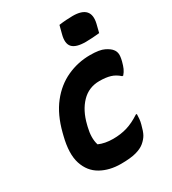

<svg xmlns="http://www.w3.org/2000/svg" viewBox="-188 -870 883 983"><g transform="rotate(-30 253.0 -378.0)"><path d="M375 -550Q431 -550 458 -536.5Q485 -523 495 -509Q504 -498 506 -483Q508 -468 501 -440Q495 -417 488.5 -402.5Q482 -388 470 -374H464Q441 -395 414.5 -403Q388 -411 350 -411Q287 -411 244.5 -367Q202 -323 184 -249L181 -237Q174 -209 173.5 -183Q173 -157 180 -135Q216 -119 264 -119Q309 -119 347 -130.5Q385 -142 426 -169H432Q432 -156 430.5 -140.5Q429 -125 425 -111Q416 -75 406 -57Q396 -39 376 -22Q357 -6 324 3Q291 12 235 12Q167 12 116.5 -16.5Q66 -45 46.5 -105Q27 -165 51 -260L55 -276Q79 -370 126.5 -430.5Q174 -491 238.5 -520.5Q303 -550 375 -550ZM317 -762Q337 -765 359 -766.5Q381 -768 398 -768Q507 -768 484 -672L472 -624Q453 -622 431 -620.5Q409 -619 391 -619Q333 -619 312 -642Q291 -665 305 -716Z"/></g></svg>

Font: Recursive Sn Csl St
Style: Bold Italic
Weight: 700
Italic angle: -15°
Version: Version 1.079;hotconv 1.0.112;makeotfexe 2.5.65598; ttfautoh